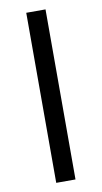

<svg xmlns="http://www.w3.org/2000/svg" viewBox="-83 -746 415 785"><g transform="rotate(-10 125.0 -353.0)"><path d="M165 -706H85V0H165Z"/></g></svg>

Font: STIX Two Math
Style: Regular
Weight: 400
Designer: Ross Mills, John Hudson & Paul Hanslow, Tiro Typeworks Ltd; with portions MicroPress Inc., with additions and correction
Foundry: Tiro Typeworks Ltd
Version: Version 2.02 b142